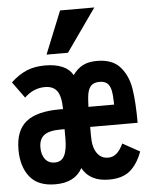

<svg xmlns="http://www.w3.org/2000/svg" viewBox="-57 -860 713 919"><g transform="rotate(-5 300.0 -400.5)"><path d="M10 -167.5Q10 -259.5 61.5 -301.2Q113 -343 223.5 -343H239.5Q239 -404 220.5 -429.8Q202 -455.5 162 -455.5Q107 -455.5 63.5 -413.5L7 -491.5Q44 -526 82.2 -542.2Q120.5 -558.5 171.5 -558.5Q221 -558.5 254.8 -544Q288.5 -529.5 304.5 -500.5Q326 -530.5 353.2 -544.5Q380.5 -558.5 421 -558.5Q495.5 -558.5 532.5 -516Q569.5 -473.5 579.5 -408.8Q589.5 -344 589.5 -246.5H361.5V-201.5Q361.5 -149 381 -120.8Q400.5 -92.5 434.5 -92.5Q458.5 -92.5 476 -108.2Q493.5 -124 507.5 -154L589.5 -108.5Q568 -50 531.8 -18.8Q495.5 12.5 429.5 12.5Q338 12.5 302 -54Q266 12.5 172 12.5Q88.5 12.5 49.2 -37.2Q10 -87 10 -167.5ZM238.5 -200.5V-246.5H219.5Q164.5 -246.5 140 -228Q115.5 -209.5 115.5 -169Q115.5 -134 132 -112.8Q148.5 -91.5 178 -91.5Q210 -91.5 224.2 -118.8Q238.5 -146 238.5 -200.5ZM424.5 -457.5Q398.5 -457.5 385.2 -444.8Q372 -432 367.2 -408.2Q362.5 -384.5 361.5 -343H485Q484.5 -385.5 479.8 -409.8Q475 -434 462 -445.8Q449 -457.5 424.5 -457.5ZM183.5 -609.5 266.5 -814.5H431L286.5 -609.5Z"/></g></svg>

Font: JuliaMono ExtraBold
Style: Regular
Weight: 800
Monospace: yes
Designer: cormullion
Foundry: corm
Version: Version 0.055; ttfautohint (v1.8.4)